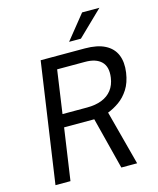

<svg xmlns="http://www.w3.org/2000/svg" viewBox="-134 -1022 919 1115"><g transform="rotate(-15 326.0 -464.5)"><path d="M58.9 0 163.5 -723H429.1Q503.6 -723 549.8 -699.2Q596.1 -675.4 614.5 -631.2Q632.9 -587 624.2 -525.4Q615.7 -466.7 590.5 -427.6Q565.4 -388.5 531.5 -364.7Q497.7 -340.9 463.1 -327.9L549.8 0H454.8L375.5 -311.3H194.1L149 0ZM205.1 -388.1H353.5Q403.9 -388.1 441.5 -402.8Q479.1 -417.6 501.9 -446.9Q524.8 -476.3 530.9 -520.2Q539.9 -583.9 507.6 -615.6Q475.4 -647.2 410.4 -647.2H242.3ZM350.7 -783.5 467.9 -929H571.9L421.7 -783.5Z"/></g></svg>

Font: Public Sans Thin
Style: Italic
Weight: 100
Italic angle: -8°
Designer: The Public Sans project authors (U.S. Web Design System). Libre Franklin designed by Pablo Impallari and Rodrigo Fuenzal
Version: Version 2.000